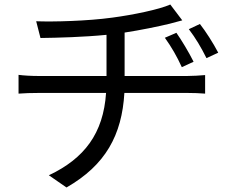

<svg xmlns="http://www.w3.org/2000/svg" viewBox="-20 -776 1040 849"><path d="M760 -631 709 -609C739 -567 762 -527 784 -479L836 -503C814 -547 783 -598 760 -631ZM864 -670 815 -647C846 -606 869 -567 893 -519L945 -543C922 -587 889 -638 864 -670ZM62 -445V-362C86 -364 119 -365 151 -365H449C437 -186 353 -75 196 -1L274 53C447 -46 519 -179 530 -365H809C834 -365 865 -364 887 -362V-444C866 -442 829 -440 808 -440H531V-632C603 -643 680 -659 730 -671C745 -675 764 -680 786 -686L733 -756C684 -734 567 -710 476 -698C367 -683 215 -679 140 -682L159 -608C236 -609 350 -612 451 -622V-440H149C119 -440 84 -442 62 -445Z"/></svg>

Font: Noto Sans Mono CJK HK
Style: Regular
Weight: 400
Designer: Ryoko NISHIZUKA 西塚涼子 (kana, bopomofo & ideographs); Paul D. Hunt (Latin, Greek & Cyrillic); Sandoll Communications 산돌커뮤니
Foundry: Adobe
Version: Version 2.004;hotconv 1.0.118;makeotfexe 2.5.65603